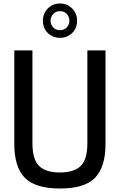

<svg xmlns="http://www.w3.org/2000/svg" viewBox="-20 -1069 687 1101"><path d="M422 -852ZM324 -852Q284 -852 255 -879Q226 -906 226 -951Q226 -992 254.5 -1020.5Q283 -1049 324 -1049Q365 -1049 393.5 -1020.5Q422 -992 422 -951Q422 -906 393 -879Q364 -852 324 -852ZM324 -896Q349 -896 363.5 -912.5Q378 -929 378 -951Q378 -971 363.5 -988Q349 -1005 324 -1005Q299 -1005 284.5 -988Q270 -971 270 -951Q270 -929 284.5 -912.5Q299 -896 324 -896ZM324 12Q182 12 122 -50Q62 -112 62 -243V-780H166V-248Q166 -155 204 -117.5Q242 -80 324 -80Q406 -80 443.5 -118Q481 -156 481 -248V-780H585V-243Q585 -112 525.5 -50Q466 12 324 12Z"/></svg>

Font: Tanohe Sans Medium
Style: Regular
Weight: 500
Designer: Village Type and Design LLC
Foundry: Cooper Hewitt Smithsonian Design Museum
Version: Version 1.00;September 29, 2021;FontCreator 13.0.0.2655 64-b